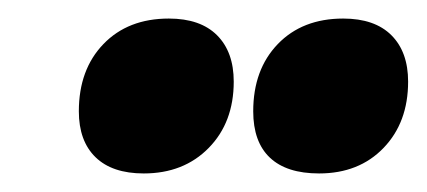

<svg xmlns="http://www.w3.org/2000/svg" viewBox="-20 -736 460 207"><path d="M65 -616Q65 -661 91.5 -688.5Q118 -716 162 -716Q196 -716 214 -698Q232 -680 232 -648Q232 -604 205 -576.5Q178 -549 135 -549Q101 -549 83 -566.5Q65 -584 65 -616ZM253 -616Q253 -661 279.5 -688.5Q306 -716 350 -716Q384 -716 402 -698Q420 -680 420 -648Q420 -604 393.5 -576.5Q367 -549 324 -549Q289 -549 271 -566Q253 -583 253 -616Z"/></svg>

Font: Alegreya Black
Style: Italic
Weight: 900
Italic angle: -7°
Designer: Juan Pablo del Peral
Foundry: Huerta Tipografica
Version: Version 2.007; ttfautohint (v1.6)